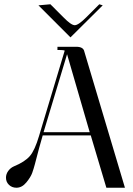

<svg xmlns="http://www.w3.org/2000/svg" viewBox="-20 -879 623 899"><path d="M160 -854 216 -859 277 -798Q313 -761 330 -761Q347 -761 384 -798L445 -859L461 -854L310 -704ZM143 -109Q138 -90 131 -70Q124 -50 103.5 -25Q83 0 57 0Q36 0 22 -13.5Q8 -27 8 -47Q8 -64 18.5 -78.5Q29 -93 45 -100Q96 -121 119.5 -148Q143 -175 163 -243L283 -642Q277 -645 257 -645H249V-660H337Q371 -660 375 -637L565 0H478L405 -245H180Q165 -195 143 -109ZM294 -625 184 -260H400Z"/></svg>

Font: kawoszeh
Style: Medium
Weight: 500
Version: Version 000.030